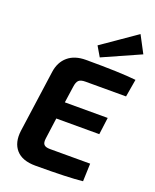

<svg xmlns="http://www.w3.org/2000/svg" viewBox="-171 -1046 925 1145"><g transform="rotate(20 291.5 -473.0)"><path d="M337 -735 300 -798 518 -949 575 -841ZM564 -570H306Q277 -570 264.5 -558.5Q252 -547 248 -516L233 -412H505L491 -304H218L200 -171Q196 -143 206.5 -131.5Q217 -120 245 -120H500L496 -7Q408 3 197 3Q113 3 74 -41.5Q35 -86 45 -163L100 -557Q109 -621 151.5 -657Q194 -693 265 -693Q483 -693 583 -682Z"/></g></svg>

Font: Ezarion
Style: Bold Italic
Weight: 700
Italic angle: -8°
Designer: Natanael Gama
Version: Version 1.001;PS 001.001;hotconv 1.0.70;makeotf.lib2.5.58329